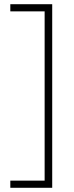

<svg xmlns="http://www.w3.org/2000/svg" viewBox="-20 -734 353 912"><path d="M29 124H192V-680H29V-714H228V158H29Z"/></svg>

Font: Noto Sans Khmer UI SemiCondensed ExtraLight
Style: Regular
Weight: 200
Width: 4
Designer: Danh Hong and the Monotype Design Team
Foundry: Monotype Imaging Inc.
Version: Version 2.002; ttfautohint (v1.8.4.7-5d5b)